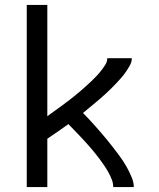

<svg xmlns="http://www.w3.org/2000/svg" viewBox="-20 -755 640 775"><path d="M88 0V-735H171V-286Q183 -295 194.5 -303Q206 -311 217.5 -319.5Q229 -328 240.5 -336.5Q252 -345 263 -353.5Q274 -362 285 -371Q296 -380 307 -389.5Q318 -399 328.5 -408.5Q339 -418 349.5 -428Q360 -438 369.5 -448Q379 -458 388 -469.5Q397 -481 405 -493.5Q413 -506 413 -520H512Q512 -505 504.5 -491.5Q497 -478 488.5 -465.5Q480 -453 470 -441.5Q460 -430 450 -419.5Q440 -409 429 -398Q418 -387 407 -377Q396 -367 384.5 -357Q373 -347 361.5 -337.5Q350 -328 338.5 -318.5Q327 -309 315 -299Q328 -286 340.5 -272.5Q353 -259 365 -245.5Q377 -232 389 -218Q401 -204 413 -189.5Q425 -175 436 -160.5Q447 -146 458 -131.5Q469 -117 479 -101.5Q489 -86 497.5 -69.5Q506 -53 513 -35.5Q520 -18 520 0H437Q437 -16 431 -31Q425 -46 417.5 -59.5Q410 -73 401 -86.5Q392 -100 382.5 -112.5Q373 -125 363 -137.5Q353 -150 342.5 -162Q332 -174 321.5 -185.5Q311 -197 300 -208.5Q289 -220 278 -231.5Q267 -243 256 -254Q235 -239 213.5 -224Q192 -209 171 -195V0Z"/></svg>

Font: Zed Mono Extended
Style: Regular
Weight: 400
Width: 7
Monospace: yes
Designer: Belleve Invis
Foundry: Belleve Invis
Version: Version 1.0.0; ttfautohint (v1.8.4)